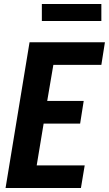

<svg xmlns="http://www.w3.org/2000/svg" viewBox="-20 -948 549 968"><path d="M8 0 129 -735H509L491 -621H249L218 -439H402L384 -325H200L165 -114H407L388 0ZM191 -842V-928H491V-842Z"/></svg>

Font: Iosevka Term Curly Heavy
Style: Italic
Weight: 900
Italic angle: -9°
Designer: Belleve Invis
Foundry: Belleve Invis
Version: Version 32.3.0